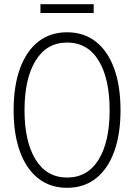

<svg xmlns="http://www.w3.org/2000/svg" viewBox="-20 -880 640 916"><path d="M300 16Q220 16 163 -28.5Q106 -73 75.5 -156Q45 -239 45 -354Q45 -470 75.5 -553.5Q106 -637 163 -681.5Q220 -726 300 -726Q380 -726 437 -681.5Q494 -637 524.5 -553.5Q555 -470 555 -354Q555 -239 524.5 -156Q494 -73 437 -28.5Q380 16 300 16ZM300 -33Q398 -33 450.5 -118.5Q503 -204 503 -354Q503 -505 450.5 -591Q398 -677 300 -677Q203 -677 150 -591Q97 -505 97 -354Q97 -204 150 -118.5Q203 -33 300 -33ZM173 -818V-860H427V-818Z"/></svg>

Font: Geist Mono ExtraLight
Style: Regular
Weight: 200
Monospace: yes
Designer: Basement.studio, Andrés Briganti, Mateo Zaragoza
Foundry: Basement.studio, Vercel, Andrés Briganti, Guido Ferreyra, Mateo Zaragoza
Version: Version 1.500; ttfautohint (v1.8.4.7-5d5b)